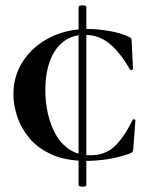

<svg xmlns="http://www.w3.org/2000/svg" viewBox="-20 -588 570 716"><path d="M273 102V-561Q273 -566 280.5 -567.5Q288 -569 295 -567.5Q302 -566 302 -561V102Q302 106 295 107.5Q288 109 280.5 107.5Q273 106 273 102ZM308 -480Q343 -480 387 -472.5Q431 -465 460 -451Q467 -448 469 -445Q471 -442 471 -434L476 -331Q476 -328 471 -327Q466 -326 464 -330Q427 -394 387.5 -426Q348 -458 296 -458Q248 -458 215 -431.5Q182 -405 165.5 -358.5Q149 -312 149 -251Q149 -208 158.5 -165Q168 -122 188 -86.5Q208 -51 240 -30Q272 -9 318 -9Q371 -9 406 -41Q441 -73 474 -140Q476 -144 480.5 -143Q485 -142 485 -139L477 -33Q476 -25 474 -22Q472 -19 463 -15Q420 0 379 6Q338 12 303 12Q226 12 173.5 -11.5Q121 -35 89.5 -73Q58 -111 44 -154Q30 -197 30 -236Q30 -306 66.5 -361Q103 -416 166 -448Q229 -480 308 -480Z"/></svg>

Font: Cormorant Garamond Light
Style: Bold
Weight: 700
Version: Version 4.001